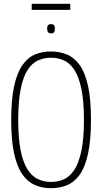

<svg xmlns="http://www.w3.org/2000/svg" viewBox="-20 -981 537 1011"><path d="M248 10Q202 10 164 -6.5Q126 -23 98 -62.5Q70 -102 54.5 -172Q39 -242 39 -349Q39 -458 54.5 -528Q70 -598 98 -638Q126 -678 164 -694Q202 -710 248 -710Q294 -710 332.5 -694Q371 -678 399.5 -638.5Q428 -599 443.5 -529Q459 -459 459 -350Q459 -242 443.5 -171.5Q428 -101 400 -61.5Q372 -22 333 -6Q294 10 248 10ZM248 -23Q285 -23 316.5 -37Q348 -51 371.5 -87Q395 -123 408.5 -186.5Q422 -250 422 -349Q422 -449 408.5 -513Q395 -577 371.5 -613Q348 -649 316.5 -663Q285 -677 248 -677Q212 -677 180.5 -663Q149 -649 125.5 -613Q102 -577 89 -512.5Q76 -448 76 -349Q76 -251 89 -187.5Q102 -124 125.5 -88Q149 -52 180.5 -37.5Q212 -23 248 -23ZM249 -805Q228 -805 228 -830Q228 -854 249 -854Q261 -854 265 -847.5Q269 -841 269 -830Q269 -818 265 -811.5Q261 -805 249 -805ZM147 -929V-961H350V-929Z"/></svg>

Font: Georama SemiCondensed ExtraLight
Style: Regular
Weight: 200
Width: 4
Designer: Jean-Baptiste Levee
Foundry: Production Type
Version: Version 1.000